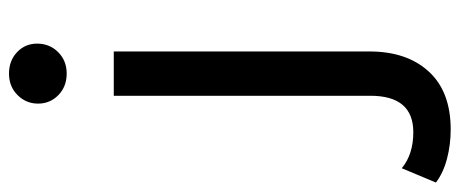

<svg xmlns="http://www.w3.org/2000/svg" viewBox="-402 -486 997 416"><g transform="rotate(-90 96.0 -278.5)"><path d="M23 200Q-10 200 -40.5 192Q-71 184 -92 168L-61 94Q-31 119 17 119Q96 119 96 26V-530H192V24Q192 105 148.5 152.5Q105 200 23 200ZM144 -632Q116 -632 97.5 -650Q79 -668 79 -694Q79 -720 97.5 -738.5Q116 -757 144 -757Q172 -757 190.5 -739.5Q209 -722 209 -696Q209 -669 190.5 -650.5Q172 -632 144 -632Z"/></g></svg>

Font: Montserrat Medium
Style: Regular
Weight: 500
Designer: Julieta Ulanovsky
Foundry: Julieta Ulanovsky
Version: Version 9.000; ttfautohint (v1.8.4.7-5d5b)